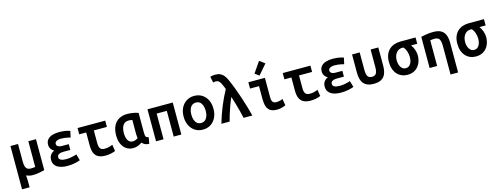

<svg xmlns="http://www.w3.org/2000/svg" viewBox="-19 -1830 7879 3037"><g transform="rotate(-15 3920.0 -311.5)"><path d="M70 185V-524H194V-242Q194 -159 217.5 -128Q241 -97 291 -97Q311 -97 331 -99Q351 -101 363 -103V-524H488V-17Q453 -8 401 2Q349 12 289 12Q264 12 237 5.5Q210 -1 188 -10Q191 14 192.5 37Q194 60 194 89V185Z M861 14Q818 14 777 6Q736 -2 704 -20Q672 -38 653 -69Q634 -100 634 -147Q634 -192 656.5 -224.5Q679 -257 721 -275Q701 -285 685.5 -300.5Q670 -316 660 -338Q650 -360 650 -387Q650 -442 680 -475.5Q710 -509 760 -523.5Q810 -538 871 -538Q908 -538 940 -534.5Q972 -531 999 -524.5Q1026 -518 1047 -510L1024 -407Q1010 -412 985.5 -417Q961 -422 931 -426Q901 -430 871 -430Q837 -430 814.5 -422Q792 -414 781 -401Q770 -388 770 -371Q770 -353 780 -340.5Q790 -328 809.5 -321Q829 -314 856 -314H969V-219H856Q830 -219 806.5 -213.5Q783 -208 768 -194.5Q753 -181 753 -156Q753 -127 782 -111Q811 -95 867 -95Q906 -95 941 -100.5Q976 -106 1002 -113.5Q1028 -121 1042 -126L1072 -23Q1038 -9 981.5 2.5Q925 14 861 14Z M1483 12Q1422 12 1377 -7.5Q1332 -27 1307.5 -75Q1283 -123 1283 -209V-421H1169V-524H1622V-421H1408V-209Q1408 -166 1418.5 -141.5Q1429 -117 1449 -107Q1469 -97 1497 -97Q1537 -97 1566.5 -104Q1596 -111 1631 -126L1648 -20Q1611 -4 1569.5 4Q1528 12 1483 12Z M1939 11Q1877 11 1829.5 -20.5Q1782 -52 1755 -110.5Q1728 -169 1728 -251Q1728 -345 1759.5 -408.5Q1791 -472 1849 -504Q1907 -536 1985 -536Q2015 -536 2045.5 -532.5Q2076 -529 2106 -522.5Q2136 -516 2164 -506V-181Q2164 -132 2175 -115Q2186 -98 2218 -93L2200 11Q2157 9 2131.5 -3.5Q2106 -16 2086 -40Q2053 -16 2015.5 -2.5Q1978 11 1939 11ZM1959 -94Q1982 -94 2004 -102Q2026 -110 2045 -123Q2043 -139 2041 -160Q2039 -181 2039 -200V-423Q2028 -426 2012.5 -428Q1997 -430 1982 -430Q1937 -430 1909.5 -408.5Q1882 -387 1868.5 -348Q1855 -309 1855 -256Q1855 -205 1867 -169Q1879 -133 1902 -113.5Q1925 -94 1959 -94Z M2314 0V-524H2728V0H2603V-421H2437V0Z M3080 14Q3008 14 2953 -21Q2898 -56 2867 -118.5Q2836 -181 2836 -263Q2836 -346 2867.5 -407.5Q2899 -469 2954.5 -503.5Q3010 -538 3080 -538Q3153 -538 3208 -503.5Q3263 -469 3294 -407.5Q3325 -346 3325 -263Q3325 -181 3294 -118.5Q3263 -56 3208.5 -21Q3154 14 3080 14ZM3079 -95Q3117 -95 3143.5 -116Q3170 -137 3184 -174.5Q3198 -212 3198 -262Q3198 -312 3184.5 -350Q3171 -388 3145 -408.5Q3119 -429 3080 -429Q3043 -429 3016.5 -408.5Q2990 -388 2976 -350Q2962 -312 2962 -262Q2962 -212 2975.5 -174.5Q2989 -137 3015 -116Q3041 -95 3079 -95Z M3384 0Q3403 -67 3427 -136Q3451 -205 3478.5 -272Q3506 -339 3536 -400.5Q3566 -462 3594 -514Q3570 -576 3552.5 -610Q3535 -644 3516.5 -657.5Q3498 -671 3472 -671Q3458 -671 3448 -669.5Q3438 -668 3428 -664L3407 -764Q3424 -770 3444.5 -773Q3465 -776 3491 -776Q3538 -776 3571.5 -760.5Q3605 -745 3629.5 -714.5Q3654 -684 3674 -640Q3709 -562 3741 -477Q3773 -392 3801 -307Q3829 -222 3852 -143.5Q3875 -65 3891 0H3748Q3736 -57 3718.5 -122Q3701 -187 3682.5 -251.5Q3664 -316 3646 -370Q3620 -312 3595.5 -245Q3571 -178 3551 -113.5Q3531 -49 3519 0Z M4294 12Q4226 12 4186.5 -13Q4147 -38 4130 -87.5Q4113 -137 4113 -209V-421H3966V-524H4237V-209Q4237 -171 4245 -148Q4253 -125 4270.5 -115Q4288 -105 4317 -105Q4334 -105 4361 -110Q4388 -115 4419 -129L4437 -21Q4399 -3 4362.5 4.5Q4326 12 4294 12ZM4164 -580 4095 -631 4217 -808 4304 -743Z M4843 12Q4782 12 4737 -7.5Q4692 -27 4667.5 -75Q4643 -123 4643 -209V-421H4529V-524H4982V-421H4768V-209Q4768 -166 4778.5 -141.5Q4789 -117 4809 -107Q4829 -97 4857 -97Q4897 -97 4926.5 -104Q4956 -111 4991 -126L5008 -20Q4971 -4 4929.5 4Q4888 12 4843 12Z M5341 14Q5298 14 5257 6Q5216 -2 5184 -20Q5152 -38 5133 -69Q5114 -100 5114 -147Q5114 -192 5136.5 -224.5Q5159 -257 5201 -275Q5181 -285 5165.5 -300.5Q5150 -316 5140 -338Q5130 -360 5130 -387Q5130 -442 5160 -475.5Q5190 -509 5240 -523.5Q5290 -538 5351 -538Q5388 -538 5420 -534.5Q5452 -531 5479 -524.5Q5506 -518 5527 -510L5504 -407Q5490 -412 5465.5 -417Q5441 -422 5411 -426Q5381 -430 5351 -430Q5317 -430 5294.5 -422Q5272 -414 5261 -401Q5250 -388 5250 -371Q5250 -353 5260 -340.5Q5270 -328 5289.5 -321Q5309 -314 5336 -314H5449V-219H5336Q5310 -219 5286.5 -213.5Q5263 -208 5248 -194.5Q5233 -181 5233 -156Q5233 -127 5262 -111Q5291 -95 5347 -95Q5386 -95 5421 -100.5Q5456 -106 5482 -113.5Q5508 -121 5522 -126L5552 -23Q5518 -9 5461.5 2.5Q5405 14 5341 14Z M5879 14Q5820 14 5779 -2.5Q5738 -19 5712.5 -49.5Q5687 -80 5675.5 -124.5Q5664 -169 5664 -226V-524H5789V-240Q5789 -165 5809.5 -133Q5830 -101 5879 -101Q5928 -101 5948 -133Q5968 -165 5968 -240V-524H6094V-226Q6094 -169 6082.5 -124.5Q6071 -80 6046 -49.5Q6021 -19 5979.5 -2.5Q5938 14 5879 14Z M6429 14Q6380 14 6337 -4.5Q6294 -23 6262.5 -57.5Q6231 -92 6213.5 -142Q6196 -192 6196 -255Q6196 -323 6215 -373Q6234 -423 6269.5 -457Q6305 -491 6353 -507.5Q6401 -524 6459 -524H6704V-421H6603Q6633 -380 6649 -333Q6665 -286 6665 -239Q6665 -173 6638.5 -114.5Q6612 -56 6559.5 -21Q6507 14 6429 14ZM6429 -94Q6466 -94 6490 -115Q6514 -136 6525.5 -171Q6537 -206 6537 -247Q6537 -296 6521 -343.5Q6505 -391 6475 -421H6458Q6429 -421 6404 -409.5Q6379 -398 6361 -375.5Q6343 -353 6332.5 -321.5Q6322 -290 6322 -249Q6322 -205 6335.5 -170Q6349 -135 6373 -114.5Q6397 -94 6429 -94Z M7087 185V-282Q7087 -336 7077.5 -367.5Q7068 -399 7046.5 -413Q7025 -427 6990 -427Q6973 -427 6954.5 -425Q6936 -423 6917 -421V0H6794V-509Q6834 -520 6887.5 -528Q6941 -536 6998 -536Q7078 -536 7124.5 -507.5Q7171 -479 7191 -426.5Q7211 -374 7211 -299V185Z M7549 14Q7500 14 7457 -4.5Q7414 -23 7382.5 -57.5Q7351 -92 7333.5 -142Q7316 -192 7316 -255Q7316 -323 7335 -373Q7354 -423 7389.5 -457Q7425 -491 7473 -507.5Q7521 -524 7579 -524H7824V-421H7723Q7753 -380 7769 -333Q7785 -286 7785 -239Q7785 -173 7758.5 -114.5Q7732 -56 7679.5 -21Q7627 14 7549 14ZM7549 -94Q7586 -94 7610 -115Q7634 -136 7645.5 -171Q7657 -206 7657 -247Q7657 -296 7641 -343.5Q7625 -391 7595 -421H7578Q7549 -421 7524 -409.5Q7499 -398 7481 -375.5Q7463 -353 7452.5 -321.5Q7442 -290 7442 -249Q7442 -205 7455.5 -170Q7469 -135 7493 -114.5Q7517 -94 7549 -94Z"/></g></svg>

Font: Ubuntu Sans Mono SemiBold
Style: Regular
Weight: 600
Monospace: yes
Designer: Dalton Maag Ltd
Foundry: Dalton Maag Ltd
Version: Version 1.006